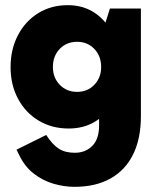

<svg xmlns="http://www.w3.org/2000/svg" viewBox="-20 -523 614 744"><path d="M268 201Q229 201 187.5 189Q146 177 110.5 149.5Q75 122 53 75L44 57L159 0Q183 37 207.5 53Q232 69 270 69Q311 69 337.5 42.5Q364 16 364 -37V-178H374V-357H364L406 -490H526V-73Q526 14 496 75Q466 136 408.5 168.5Q351 201 268 201ZM246 -25Q181 -25 130 -55.5Q79 -86 50 -140Q21 -194 21 -263Q21 -332 49.5 -386.5Q78 -441 128 -472Q178 -503 243 -503Q303 -503 348 -472.5Q393 -442 418.5 -388.5Q444 -335 444 -263Q444 -188 419.5 -134.5Q395 -81 350.5 -53Q306 -25 246 -25ZM279 -167Q319 -167 345.5 -194.5Q372 -222 372 -263Q372 -306 345.5 -333.5Q319 -361 279 -361Q238 -361 211.5 -333.5Q185 -306 185 -263Q185 -222 211.5 -194.5Q238 -167 279 -167Z"/></svg>

Font: Gabarito ExtraBold
Style: Regular
Weight: 800
Designer: Leandro Assis / Alvaro Franca / Felipe Casaprima
Foundry: Naipe Foundry
Version: Version 1.000